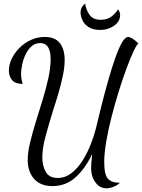

<svg xmlns="http://www.w3.org/2000/svg" viewBox="-20 -920 769 1039"><path d="M557 99Q520 99 496.5 67Q473 35 473 -9Q473 -21 474.5 -41.5Q476 -62 479 -87Q443 -10 390 38.5Q337 87 264 87Q199 87 164.5 48Q130 9 130 -54Q130 -95 142.5 -147.5Q155 -200 173.5 -259.5Q192 -319 210.5 -379.5Q229 -440 241.5 -496.5Q254 -553 254 -599Q254 -687 198 -687Q171 -687 151.5 -670Q132 -653 119 -626.5Q106 -600 100 -571Q94 -542 94 -520Q94 -506 96.5 -491.5Q99 -477 103 -466Q62 -466 45 -487Q28 -508 28 -538Q28 -569 43 -601Q58 -633 84.5 -660Q111 -687 146.5 -703.5Q182 -720 222 -720Q279 -720 304.5 -686Q330 -652 330 -596Q330 -559 321 -514.5Q312 -470 298 -421.5Q284 -373 268 -325Q245 -250 227 -184.5Q209 -119 209 -68Q209 -22 228 10.5Q247 43 292 43Q333 43 367 16.5Q401 -10 427 -51.5Q453 -93 471 -139Q489 -185 499 -225Q513 -285 530 -352Q547 -419 565.5 -484.5Q584 -550 602.5 -603Q621 -656 639 -688Q657 -720 674 -720Q683 -720 698 -710.5Q713 -701 729 -685Q720 -679 703 -643Q686 -607 665 -550.5Q644 -494 623 -426.5Q602 -359 584 -289Q566 -219 555 -155Q544 -91 544 -43Q544 24 563.5 46.5Q583 69 629 69Q613 84 593 91.5Q573 99 557 99ZM522 -758Q483 -758 459.5 -773.5Q436 -789 426 -811Q416 -833 416 -851Q416 -869 423 -881Q430 -893 441 -900Q445 -868 464 -840.5Q483 -813 524 -813Q561 -813 584 -831Q607 -849 618 -869Q625 -863 627.5 -854Q630 -845 630 -838Q630 -804 597.5 -781Q565 -758 522 -758Z"/></svg>

Font: Dancing Script Medium
Style: Regular
Weight: 500
Designer: Pablo Impallari
Foundry: Pablo Impallari
Version: Version 2.000